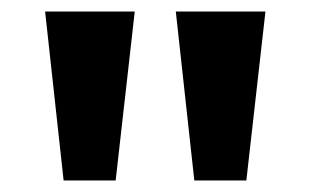

<svg xmlns="http://www.w3.org/2000/svg" viewBox="-20 -725 536 332"><path d="M90 -413 58 -705H213L180 -413ZM316 -413 284 -705H439L406 -413Z"/></svg>

Font: Nunito Sans 10pt SemiExpanded
Style: Bold
Weight: 700
Width: 6
Designer: Vernon Adams
Foundry: Vernon Adams
Version: Version 3.101;gftools[0.9.27]